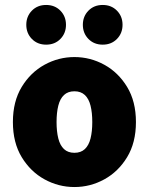

<svg xmlns="http://www.w3.org/2000/svg" viewBox="-20 -742 600 774"><path d="M280 12Q216 12 159.5 -19Q103 -50 67.5 -108.5Q32 -167 32 -250Q32 -333 67.5 -391.5Q103 -450 159.5 -481Q216 -512 280 -512Q344 -512 400.5 -481Q457 -450 492.5 -391.5Q528 -333 528 -250Q528 -167 492.5 -108.5Q457 -50 400.5 -19Q344 12 280 12ZM280 -126Q306 -126 322 -141Q338 -156 345 -184Q352 -212 352 -250Q352 -288 345 -316Q338 -344 322 -359Q306 -374 280 -374Q254 -374 238 -359Q222 -344 215 -316Q208 -288 208 -250Q208 -212 215 -184Q222 -156 238 -141Q254 -126 280 -126ZM166 -562Q131 -562 108.5 -585Q86 -608 86 -642Q86 -676 108.5 -699Q131 -722 166 -722Q201 -722 223.5 -699Q246 -676 246 -642Q246 -608 223.5 -585Q201 -562 166 -562ZM394 -562Q359 -562 336.5 -585Q314 -608 314 -642Q314 -676 336.5 -699Q359 -722 394 -722Q429 -722 451.5 -699Q474 -676 474 -642Q474 -608 451.5 -585Q429 -562 394 -562Z"/></svg>

Font: Source Sans 3 Black
Style: Regular
Weight: 900
Designer: Paul D. Hunt
Foundry: Adobe
Version: Version 3.046;hotconv 1.0.118;makeotfexe 2.5.65603